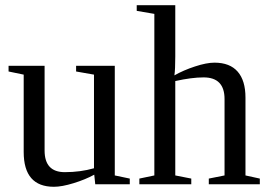

<svg xmlns="http://www.w3.org/2000/svg" viewBox="-20 -714 1040 744"><path d="M152.8 -130.9Q152.8 -46.9 231 -46.9Q291.5 -46.9 344.2 -62V-424.8L274.9 -437V-459H424.8V-34.2L482.9 -22V0H349.1L345.2 -37.1Q310.5 -18.1 265.1 -4.2Q219.7 9.8 189 9.8Q71.8 9.8 71.8 -125V-424.8L13.2 -437V-459H152.8Z M659.2 -495.1Q659.2 -444.3 655.8 -421.9Q690.9 -441.9 735.6 -456.5Q780.3 -471.2 811 -471.2Q870.6 -471.2 900.9 -436.5Q931.2 -401.9 931.2 -335.9V-34.2L986.8 -22V0H789.1V-22L850.1 -34.2V-330.1Q850.1 -414.1 769 -414.1Q723.1 -414.1 659.2 -399.9V-34.2L721.2 -22V0H520V-22L578.1 -34.2V-660.2L509.8 -671.9V-693.8H659.2Z"/></svg>

Font: Liberation Serif
Style: Regular
Weight: 400
Designer: Steve Matteson
Foundry: Ascender Corporation
Version: Version 2.1.5